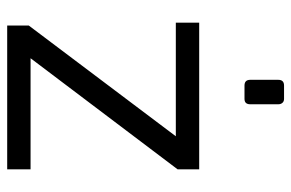

<svg xmlns="http://www.w3.org/2000/svg" viewBox="-158 -652 810 534"><g transform="rotate(90 247.0 -385.0)"><path d="M51 0V-60L359 -469H43V-534H451V-474L142 -65H451V0ZM218 -660Q202 -660 202 -676V-754Q202 -770 218 -770H255Q262 -770 266 -765.5Q270 -761 270 -754V-676Q270 -660 255 -660Z"/></g></svg>

Font: Exo Thin
Style: Regular
Weight: 400
Version: Version 2.000